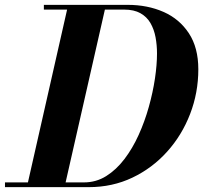

<svg xmlns="http://www.w3.org/2000/svg" viewBox="-58 -770 836 790"><path d="M-37.5 0V-19.5H287.5Q337.5 -19.5 379 -45.5Q420.5 -71.5 454 -115.5Q487.5 -159.5 512.5 -214.8Q537.5 -270 554.2 -329.8Q571 -389.5 579.5 -446.5Q588 -503.5 588 -550Q588 -584.5 582 -616.8Q576 -649 561.2 -674.8Q546.5 -700.5 520 -715.5Q493.5 -730.5 453 -730.5H122.5V-750H467.5Q549 -750 614.8 -721Q680.5 -692 719.2 -633Q758 -574 758 -485Q758 -388.5 724.2 -301Q690.5 -213.5 629.5 -145.8Q568.5 -78 486.5 -39Q404.5 0 307.5 0ZM52.5 0 222.5 -750H378L207.5 0Z"/></svg>

Font: Bodoni Moda
Style: Bold Italic
Weight: 700
Italic angle: -13°
Version: Version 2.004